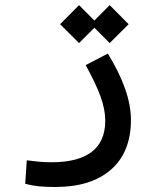

<svg xmlns="http://www.w3.org/2000/svg" viewBox="-20 -516 626 766"><path d="M201.2 230Q162.1 230 135 227.3Q107.9 224.6 80.6 217.3L86.9 123.5Q114.7 127 136 129.2Q157.2 131.3 186.5 131.3Q291.5 131.3 345.7 90.1Q399.9 48.8 399.9 -34.7Q399.9 -79.6 381.1 -131.1Q362.3 -182.6 321.8 -256.3L410.2 -302.2Q502.4 -152.3 502.4 -38.1Q502.4 90.8 423.1 160.4Q343.8 230 201.2 230ZM417.5 -344.2 356.4 -405.3 295.4 -344.2 219.7 -419.4 295.4 -495.6 356.4 -434.1 417.5 -495.6 493.2 -419.4Z"/></svg>

Font: CaskaydiaCove NFP
Style: Regular
Weight: 400
Designer: Aaron Bell
Foundry: Saja Typeworks
Version: Version 2111.001; VTT 6.35;Nerd Fonts 3.1.1